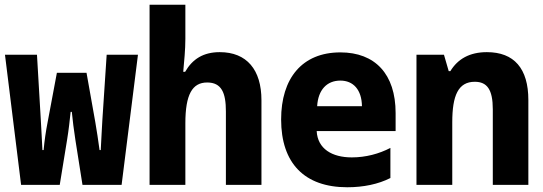

<svg xmlns="http://www.w3.org/2000/svg" viewBox="-20 -780 2292 810"><path d="M69 0H232L263 -190C270 -233 274 -270 278 -308H283C287 -270 291 -234 298 -190L328 0H493L562 -549H430L412 -276C409 -237 408 -190 405 -147H400C394 -189 389 -226 382 -265L345 -473H220L181 -265C173 -224 168 -189 164 -147H159C156 -192 155 -237 152 -277L136 -549H1Z M611 0H762V-260C762 -381 791 -432 854 -432C915 -432 933 -388 933 -310V0H1083V-357C1083 -486 1021 -560 907 -560C838 -560 792 -531 761 -477H753C757 -522 762 -570 762 -616V-760H611Z M1445 10C1513 10 1576 -3 1627 -29V-156C1579 -131 1523 -116 1464 -116C1381 -116 1320 -152 1316 -227H1649V-303C1649 -468 1562 -559 1416 -559C1254 -559 1166 -449 1166 -276C1166 -92 1264 10 1445 10ZM1507 -332H1318C1322 -401 1359 -440 1416 -440C1470 -440 1506 -402 1507 -332Z M1737 0H1888V-264C1888 -377 1913 -435 1983 -435C2035 -435 2059 -402 2059 -319V0H2209V-358C2209 -491 2149 -560 2034 -560C1961 -560 1911 -531 1880 -480H1873L1853 -549H1737Z"/></svg>

Font: Noto Sans Mono SemiCondensed ExtraBold
Style: Regular
Weight: 800
Width: 4
Designer: Monotype Design Team
Foundry: Monotype Imaging Inc.
Version: Version 2.014